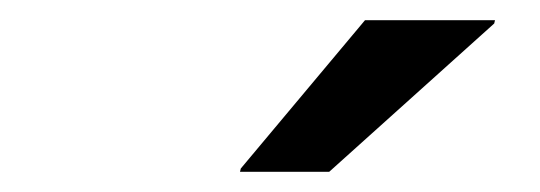

<svg xmlns="http://www.w3.org/2000/svg" viewBox="-20 -736 540 192"><path d="M220 -564.2 220.8 -567.5 345 -715.8H475L474.2 -712.5L309.2 -564.2Z"/></svg>

Font: Funnel Sans Medium
Style: Italic
Weight: 500
Italic angle: -14.036°
Version: Version 1.000; Beta; Release 5; Build 24; ttfautohint (v1.8.